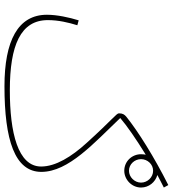

<svg xmlns="http://www.w3.org/2000/svg" viewBox="23 -775 773 859"><g transform="rotate(90 409.5 -345.5)"><path d="M366 21C606 21 749 -25 749 -144C749 -266 619 -380 508 -497C544 -528 604 -569 672 -611C671 -604 670 -598 670 -590C670 -549 702 -515 744 -515C784 -515 819 -549 819 -590C819 -625 795 -654 763 -663C781 -673 800 -682 819 -692L808 -712C681 -648 568 -577 502 -524C493 -516 487 -509 487 -491C487 -480 515 -462 620 -346C681 -279 725 -208 725 -143C725 -39 573 -3 384 -3C183 -3 70 -51 70 -173C70 -221 81 -266 93 -305L71 -311C58 -269 46 -214 46 -169C46 -39 163 21 366 21ZM744 -536C715 -536 692 -561 692 -590C692 -619 715 -644 744 -644C773 -644 797 -619 797 -590C797 -561 772 -536 744 -536Z"/></g></svg>

Font: Noto Sans Arabic UI SmCn Th
Style: Regular
Weight: 100
Width: 4
Designer: Monotype Design Team, Nadine Chahine and Nizar Qandah
Foundry: Monotype Imaging Inc.
Version: Version 2.010